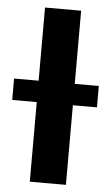

<svg xmlns="http://www.w3.org/2000/svg" viewBox="-111 -764 459 799"><g transform="rotate(5 119.0 -364.0)"><path d="M44.4 -727.5H195.3V-421.9H295.9V-332.5H195.3V0H44.4V-332.5H-58.1V-421.9H44.4Z"/></g></svg>

Font: Inter Tight Stencil
Style: Bold
Weight: 700
Designer: Rasmus Andersson
Foundry: rsms
Version: Version 3.004;Glyphs 3.1.2 (3151)